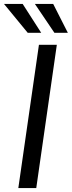

<svg xmlns="http://www.w3.org/2000/svg" viewBox="-33 -949 362 969"><path d="M59.5 0 163.5 -723H253.8L150 0ZM106.9 -783.5 -12.7 -929H81.5L174.9 -783.5ZM241.6 -783.5 143.2 -929H235.5L309.4 -783.5Z"/></svg>

Font: Public Sans Thin
Style: Italic
Weight: 100
Italic angle: -8°
Designer: The Public Sans project authors (U.S. Web Design System). Libre Franklin designed by Pablo Impallari and Rodrigo Fuenzal
Version: Version 2.000